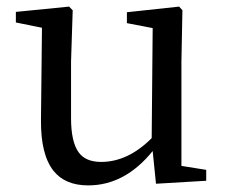

<svg xmlns="http://www.w3.org/2000/svg" viewBox="-20 -547 683 581"><path d="M247 14Q177 14 142 -30Q103 -79 104 -184L107 -463L28 -479V-511L189 -527L200 -516L195 -361V-189Q195 -118 218 -86Q239 -57 286 -57Q367 -57 439 -129L442 -462L364 -477V-510L522 -527L532 -516L529 -361V-45L604 -33V0L452 9L442 -90Q358 14 247 14Z"/></svg>

Font: GenRyuMin TW M
Style: Regular
Weight: 500
Version: Version 1.501;PS 1;hotconv 16.6.51;makeotf.lib2.5.65220